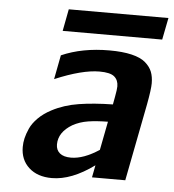

<svg xmlns="http://www.w3.org/2000/svg" viewBox="-52 -756 743 822"><g transform="rotate(5 319.5 -345.0)"><path d="M620.1 -613.8H192.4L210.4 -708H638.7ZM399.4 -547.9Q456.1 -547.9 495.1 -538.6Q534.2 -529.3 554.7 -511.5Q575.2 -493.7 583.5 -472.7Q591.8 -451.7 591.8 -423.3Q591.8 -397 579.6 -332L515.1 0H372.1L382.3 -52.7Q285.2 18.1 200.7 18.1Q138.7 18.1 102.1 -15.4Q65.4 -48.8 65.4 -104Q65.4 -122.6 69.8 -141.6Q74.2 -160.6 84.7 -184.1Q95.2 -207.5 117.9 -230.2Q140.6 -252.9 173.3 -270Q225.1 -297.4 288.6 -307.4Q352.1 -317.4 434.1 -318.8L440.4 -353Q446.3 -384.3 446.3 -397.5Q446.3 -424.3 428.7 -439.2Q411.1 -454.1 365.2 -454.1Q290.5 -454.1 173.8 -404.8L193.8 -508.8Q282.7 -547.9 399.4 -547.9ZM395.5 -120.1 419.4 -243.2Q371.1 -242.7 335 -237.1Q298.8 -231.4 268.6 -214.8Q210.4 -180.2 210.4 -127.4Q210.4 -103.5 226.8 -89.8Q243.2 -76.2 274.9 -76.2Q328.6 -76.2 395.5 -120.1Z"/></g></svg>

Font: Aurulent Sans
Style: BoldItalic
Weight: 700
Italic angle: -11°
Version: Version 2007.05.04